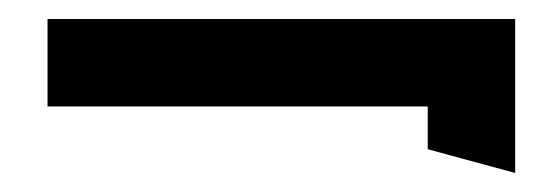

<svg xmlns="http://www.w3.org/2000/svg" viewBox="-20 -356 589 202"><path d="M30 -244H430V-199L522 -174V-336H30Z"/></svg>

Font: Charger Sport
Style: BdExt
Weight: 700
Designer: Jasper
Foundry: Cannot Into Space Fonts
Version: Version 1.1